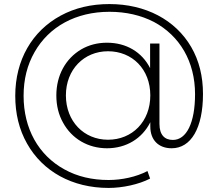

<svg xmlns="http://www.w3.org/2000/svg" viewBox="-20 -725 1073 944"><path d="M113 -19C190 118 335 199 514 199C582 199 662 182 718 153L705 116C650 145 578 160 514 160C433 160 360 143 297 108C169 38 96 -93 96 -254C96 -335 114 -406 150 -469C221 -594 353 -667 518 -667C600 -667 673 -650 737 -617C864 -549 939 -422 939 -262C939 -121 897 -37 830 -37C790 -37 764 -61 764 -116V-511H718V-390C678 -469 601 -515 506 -515C459 -515 417 -504 379 -482C303 -437 257 -355 257 -256C257 -206 268 -161 290 -122C333 -43 413 4 506 4C601 4 679 -44 719 -124V-103C719 -36 760 4 824 4C919 4 978 -95 978 -263C978 -350 959 -427 920 -494C842 -628 695 -705 518 -705C428 -705 348 -686 278 -648C138 -572 55 -430 55 -254C55 -166 74 -88 113 -19ZM304 -256C304 -383 393 -473 511 -473C630 -473 719 -385 719 -256C719 -127 630 -38 511 -38C393 -38 304 -128 304 -256Z"/></svg>

Font: Montserrat Light
Style: Regular
Weight: 300
Designer: Julieta Ulanovsky
Foundry: Julieta Ulanovsky
Version: Version 7.200